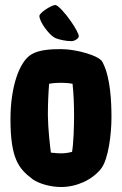

<svg xmlns="http://www.w3.org/2000/svg" viewBox="-20 -734 489 770"><path d="M199 -583C214 -575 245 -569 267 -569C278 -569 296 -579 296 -589C296 -597 282 -624 264 -649C243 -680 212 -714 202 -714C187 -714 138 -683 138 -670C138 -647 176 -595 199 -583ZM427 -263C427 -326 423 -420 394 -479C393 -482 391 -484 390 -487C376 -511 286 -537 225 -537C186 -537 138 -535 106 -516C106 -516 106 -516 106 -516C56 -486 22 -382 22 -257C22 -99 54 -58 110 -16L111 -15C137 3 183 16 225 16C288 16 350 -13 385 -57C415 -95 427 -197 427 -263ZM184 -122C180 -155 173 -212 172 -272C172 -317 174 -361 177 -398C192 -401 209 -402 225 -402C239 -402 255 -401 271 -398C275 -361 277 -317 277 -272C277 -225 275 -161 269 -125C254 -121 239 -119 225 -119C213 -119 199 -120 184 -122Z"/></svg>

Font: Manosque
Style: Regular
Weight: 400
Designer: Ariel Martín Pérez
Foundry: Ariel Martín Pérez
Version: Version 1.005;hotconv 1.0.109;makeotfexe 2.5.65596